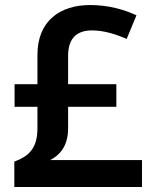

<svg xmlns="http://www.w3.org/2000/svg" viewBox="-20 -744 612 764"><path d="M339 -724C219 -724 129 -661 129 -526V-409H38V-319H129V-233C129 -152 92 -121 37 -101V0H545V-107H180C215 -126 251 -159 251 -234V-319H443V-409H251V-522C251 -595 289 -623 346 -623C393 -623 441 -608 484 -589L523 -683C474 -706 411 -724 339 -724Z"/></svg>

Font: Noto Sans New Tai Lue Semibold
Style: Regular
Weight: 600
Designer: Monotype Design Team
Foundry: Monotype Imaging Inc.
Version: Version 2.004